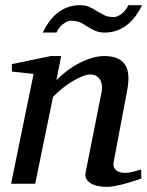

<svg xmlns="http://www.w3.org/2000/svg" viewBox="-20 -711 570 743"><path d="M526.9 -20Q520.5 -17.6 504.6 -12.5Q488.8 -7.3 469.2 -1.7Q449.7 3.9 429.2 8.1Q408.7 12.2 393.1 12.2Q384.3 12.2 368.9 10.5Q353.5 8.8 339.4 2.7Q325.2 -3.4 316.4 -15.1Q307.6 -26.9 312 -46.9L373 -354Q376.5 -374 373.3 -387.2Q370.1 -400.4 363 -408.4Q356 -416.5 346.7 -419.7Q337.4 -422.9 329.1 -422.9Q316.9 -422.9 299.1 -415.8Q281.2 -408.7 261.5 -397Q241.7 -385.3 221.7 -369.4Q201.7 -353.5 185.1 -335.9L116.2 0H22.9L109.9 -424.8L25.9 -434.1V-462.9L176.8 -494.1H216.8L198.2 -400.9Q214.8 -417.5 236.3 -434.3Q257.8 -451.2 282.2 -464.4Q306.6 -477.5 332.8 -485.8Q358.9 -494.1 383.8 -494.1Q438.5 -494.1 461.7 -463.9Q484.9 -433.6 473.1 -366.2L419.9 -84Q417.5 -69.8 422.1 -61.5Q426.8 -53.2 434.3 -48.8Q441.9 -44.4 450.2 -43.2Q458.5 -42 462.9 -42Q476.6 -42 492.7 -45.9Q508.8 -49.8 525.9 -55.2ZM529.8 -690.9Q519 -668.9 505.1 -649.7Q491.2 -630.4 473.4 -616Q455.6 -601.6 433.6 -593.3Q411.6 -585 384.8 -585Q364.3 -585 349.1 -591.6Q334 -598.1 318.4 -607.9Q312 -612.3 305.7 -616.2Q299.3 -620.1 291.7 -623.5Q284.2 -627 275.1 -628.9Q266.1 -630.9 254.4 -630.9Q248 -630.9 240 -627.4Q231.9 -624 224.1 -617.9Q216.3 -611.8 209.5 -603.5Q202.6 -595.2 198.7 -585H145.5Q155.8 -606.9 169.7 -626.2Q183.6 -645.5 201.2 -659.9Q218.8 -674.3 240.7 -682.6Q262.7 -690.9 289.6 -690.9Q310.1 -690.9 325.4 -684.3Q340.8 -677.7 356.4 -667Q369.1 -659.7 383.3 -652.3Q397.5 -645 420.4 -645Q427.2 -645 435.3 -648.4Q443.4 -651.9 451.2 -658Q459 -664.1 465.6 -672.4Q472.2 -680.7 476.6 -690.9Z"/></svg>

Font: Charis SIL Eur
Style: Italic
Weight: 400
Italic angle: -11°
Foundry: SIL International
Version: Version 5.000